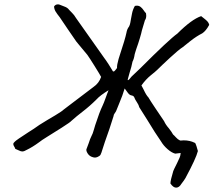

<svg xmlns="http://www.w3.org/2000/svg" viewBox="-20 -692 980 881"><path d="M940 -578Q925 -550 908 -539Q882 -526 854 -504Q826 -482 819 -476Q800 -464 760.5 -427.5Q721 -391 701 -371Q695 -365 672 -346.5Q649 -328 629 -300Q631 -297 639 -281Q651 -255 661 -245Q669 -231 692.5 -196Q716 -161 733 -136Q740 -120 755 -103Q769 -85 774 -75Q779 -71 787.5 -61.5Q796 -52 805 -48L808 -47L823 -48Q851 -48 873 -37Q877 -37 881.5 -21.5Q886 -6 888 1Q880 34 831 125Q826 134 812 152Q802 169 788 169Q775 169 762 150Q762 136 775 93Q777 87 792.5 56.5Q808 26 808 17L809 10L784 13Q768 9 749 -7.5Q730 -24 719 -43Q693 -80 655 -143L619 -200Q617 -210 608.5 -222.5Q600 -235 598 -241Q596 -247 593 -250Q590 -253 584 -254Q577 -255 572 -260Q567 -265 562 -272.5Q557 -280 552 -286Q543 -255 526 -215L513 -183Q512 -180 506.5 -172.5Q501 -165 501 -159Q501 -157 482 -100Q457 -30 449 -3Q448 1 445.5 8Q443 15 441 18.5Q439 22 435 24Q425 31 415 31Q411 31 405 29Q390 25 381.5 11Q373 -3 378 -11L387 -35Q394 -57 399 -66Q406 -79 410.5 -96Q415 -113 417 -118Q436 -177 451 -208Q456 -218 466 -246Q468 -252 471 -260Q474 -268 478 -278Q439 -254 423 -236Q392 -205 358 -179Q333 -160 306 -136Q305 -133 263 -106Q221 -79 196 -64Q170 -48 159 -39Q129 -17 104 -5Q91 3 82 3Q76 3 67 -1.5Q58 -6 50 -9Q50 -12 45.5 -19Q41 -26 41 -31Q41 -36 48 -42Q54 -49 110 -85Q121 -92 135 -101Q149 -110 161 -119L195 -140Q202 -144 233 -162.5Q264 -181 272 -189Q273 -190 293 -205L409 -293Q434 -310 444 -339Q439 -349 415 -387.5Q391 -426 381 -440Q326 -506 329 -503Q327 -506 291.5 -557.5Q256 -609 254 -613Q242 -628 235.5 -638.5Q229 -649 228 -662Q234 -672 246 -672Q251 -672 255 -670Q261 -667 275.5 -662Q290 -657 297 -647Q303 -640 311.5 -632Q320 -624 329 -609L459 -425Q464 -419 478 -397.5Q492 -376 495 -370Q497 -364 501 -364Q505 -364 510 -371Q515 -378 517 -380Q516 -393 524 -421L530 -440Q554 -512 560 -541Q563 -559 572 -570Q576 -577 578 -588Q580 -599 581 -605Q582 -609 585.5 -628.5Q589 -648 599 -665Q602 -666 608 -666Q618 -666 625.5 -660Q633 -654 639 -645Q645 -636 650 -631L651 -620Q651 -607 645 -599L631 -552Q629 -541 621.5 -516Q614 -491 606 -469Q604 -463 602 -456.5Q600 -450 598 -443Q595 -422 588 -409Q584 -387 574 -356L566 -327Q566 -326 566.5 -325Q567 -324 567 -324Q571 -324 584 -341L624 -379Q756 -511 794 -538Q859 -603 903 -618Q909 -613 917.5 -606.5Q926 -600 932 -593.5Q938 -587 940 -578Z"/></svg>

Font: Caveat
Style: Regular
Weight: 400
Designer: Pablo Impallari
Foundry: Pablo Impallari
Version: Version 1.500; ttfautohint (v1.6)